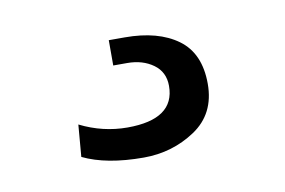

<svg xmlns="http://www.w3.org/2000/svg" viewBox="-36 -25 422 284"><g transform="rotate(-10 175.0 117.0)"><path d="M145 159Q216 159 216 109Q216 88 200 76.5Q184 65 161 65H140V27H164Q214 27 243.5 48.5Q273 70 273 116Q273 161 238.5 184Q204 207 161 207Q105 207 70 190L74 142Q108 159 145 159Z"/></g></svg>

Font: Chivo Light
Style: Regular
Weight: 300
Designer: Hector Gatti
Foundry: Omnibus-Type
Version: Version 1.007